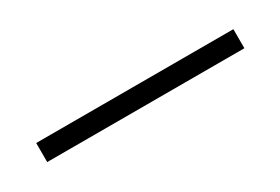

<svg xmlns="http://www.w3.org/2000/svg" viewBox="-11 -935 369 253"><g transform="rotate(-30 173.0 -808.5)"><path d="M24 -794V-823H324V-794Z"/></g></svg>

Font: Tomorrow ExtraLight
Style: Regular
Weight: 275
Designer: Tony de Marco, Monica Rizzolli
Foundry: Just in Type
Version: Version 2.002